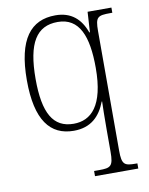

<svg xmlns="http://www.w3.org/2000/svg" viewBox="-87 -609 708 913"><g transform="rotate(-10 266.5 -153.0)"><path d="M297 240H506V215H499C444 215 431 209 431 140V-437C431 -506 442 -511 505 -511H513V-536H398L392 -438H389C365 -505 320 -546 244 -546C125 -546 57 -464 57 -265C57 -72 122 10 236 10C319 10 364 -36 390 -104H392C391 -83 390 -22 390 31V139C390 209 377 215 321 215H297ZM241 -23C142 -23 99 -99 99 -264C99 -438 147 -513 249 -513C354 -513 390 -419 390 -267C390 -83 325 -23 241 -23Z"/></g></svg>

Font: Noto Serif Sinhala SemiCondensed ExtraLight
Style: Regular
Weight: 200
Width: 4
Designer: Jelle Bosma - Monotype Design Team
Foundry: Monotype Imaging Inc.
Version: Version 2.007